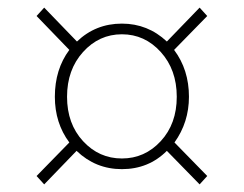

<svg xmlns="http://www.w3.org/2000/svg" viewBox="-20 -582 640 504"><path d="M96 -98 76 -120 162 -208Q124 -259 124 -328Q124 -400 162 -451L76 -540L96 -562L182 -473Q231 -520 300 -520Q368 -520 418 -473L504 -562L524 -540L437 -451Q476 -399 476 -328Q476 -261 438 -208L524 -120L504 -98L418 -186Q370 -138 300 -138Q231 -138 181 -186ZM198 -211.5Q240 -166 300 -166Q360 -166 402 -211.5Q444 -257 444 -328Q444 -399 402 -445.5Q360 -492 300 -492Q240 -492 198 -445.5Q156 -399 156 -328Q156 -257 198 -211.5Z"/></svg>

Font: TypoPRO Source Code Pro
Style: Regular
Weight: 200
Monospace: yes
Designer: Paul D. Hunt, Teo Tuominen
Foundry: Adobe Systems Incorporated
Version: Version 2.010;PS 1.0;hotconv 1.0.84;makeotf.lib2.5.63406